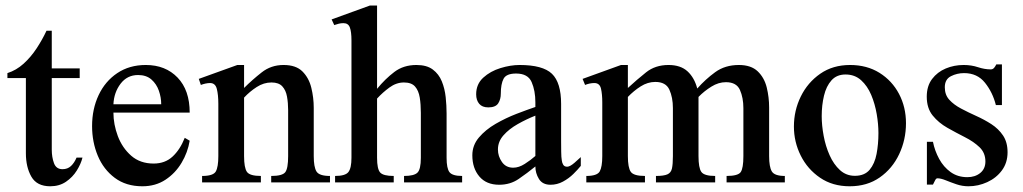

<svg xmlns="http://www.w3.org/2000/svg" viewBox="-20 -647 3628 681"><path d="M251.5 -87.9H272.5Q267.1 -65.9 252.4 -42.2Q237.8 -18.6 214.1 -2.4Q190.4 13.7 158.2 13.7Q110.8 13.7 91.3 -20.3Q71.8 -54.2 71.8 -103.5V-370.1H6.3V-387.7Q37.6 -397.5 63.7 -421.1Q89.8 -444.8 110.1 -475.8Q130.4 -506.8 145 -538.1H163.6V-404.3H262.7V-370.1H163.6V-116.2Q163.6 -89.8 171.4 -68.4Q179.2 -46.9 201.7 -46.9Q219.7 -46.9 231.7 -58.1Q243.7 -69.3 251.5 -87.9Z M635.3 -158.2 652.8 -147.9Q646 -106.4 624 -69.6Q602.1 -32.7 566.9 -9.5Q531.7 13.7 484.9 13.7Q427.2 13.7 387.2 -16.1Q347.2 -45.9 326.9 -94.5Q306.6 -143.1 306.6 -199.7Q306.6 -260.3 329.8 -309.6Q353 -358.9 396 -387.7Q439 -416.5 497.1 -416.5Q566.9 -416.5 609.9 -371.8Q652.8 -327.1 652.8 -247.6H382.3Q382.3 -206.1 397.9 -164.3Q413.6 -122.6 445.3 -94.7Q477.1 -66.9 524.9 -66.9Q565.4 -66.9 592 -91.6Q618.7 -116.2 635.3 -158.2ZM382.3 -277.3H551.8Q551.8 -301.3 543.5 -325.2Q535.2 -349.1 517.1 -365Q499 -380.9 469.7 -380.9Q431.2 -380.9 407.7 -350.1Q384.3 -319.3 382.3 -277.3Z M1150.4 0H941.9V-22.9Q981.9 -22.9 991.9 -36.4Q1002 -49.8 1002 -93.3V-256.8Q1002 -281.7 998 -304.2Q994.1 -326.7 981.4 -340.6Q968.8 -354.5 942.9 -354.5Q915.5 -354.5 890.6 -338.4Q865.7 -322.3 845.7 -300.8V-93.3Q845.7 -52.2 855.7 -37.6Q865.7 -22.9 905.3 -22.9V0H696.8V-22.9Q736.3 -22.9 745.4 -38.8Q754.4 -54.7 754.4 -93.3V-278.8Q754.4 -311 749 -331.8Q743.7 -352.5 725.1 -352.5Q717.8 -352.5 708.7 -350.6Q699.7 -348.6 692.4 -345.7L685.1 -367.2L821.8 -416.5H845.7V-335Q874.5 -363.8 908 -390.1Q941.4 -416.5 985.8 -416.5Q1029.8 -416.5 1052.7 -393.6Q1075.7 -370.6 1084.2 -335.7Q1092.8 -300.8 1092.8 -264.2V-93.3Q1092.8 -54.7 1102.5 -38.8Q1112.3 -22.9 1150.4 -22.9Z M1619.1 0H1413.1V-22.9Q1448.7 -22.9 1460.7 -34.7Q1472.7 -46.4 1472.7 -87.4V-246.6Q1472.7 -276.4 1468.8 -301Q1464.8 -325.7 1452.1 -340.1Q1439.5 -354.5 1412.6 -354.5Q1385.7 -354.5 1361.3 -336.7Q1336.9 -318.8 1317.4 -297.4V-87.4Q1317.4 -47.4 1328.4 -35.2Q1339.4 -22.9 1376.5 -22.9V0H1168.5V-22.9Q1205.1 -22.9 1215.8 -36.9Q1226.6 -50.8 1226.6 -87.4V-503.9Q1226.6 -534.2 1220.9 -549.6Q1215.3 -564.9 1198.2 -564.9Q1189.5 -564.9 1181.9 -563Q1174.3 -561 1165.5 -558.1L1156.2 -578.1L1292 -627.4H1317.4V-332Q1346.2 -367.2 1378.7 -391.8Q1411.1 -416.5 1457 -416.5Q1493.7 -416.5 1515.1 -400.4Q1536.6 -384.3 1547.1 -358.4Q1557.6 -332.5 1560.8 -302.5Q1564 -272.5 1564 -244.1V-87.4Q1564 -49.8 1574.2 -36.4Q1584.5 -22.9 1619.1 -22.9Z M2040 -89.8V-58.6Q2029.8 -45.9 2013.7 -30Q1997.6 -14.2 1976.8 -2.9Q1956.1 8.3 1932.6 8.3Q1904.3 8.3 1891.6 -12.2Q1878.9 -32.7 1878.9 -56.6Q1849.6 -32.7 1819.6 -12.2Q1789.6 8.3 1750.5 8.3Q1705.1 8.3 1680.2 -21Q1655.3 -50.3 1655.3 -96.2Q1655.3 -131.8 1678.7 -159.4Q1702.1 -187 1738 -207.8Q1773.9 -228.5 1812 -243.2Q1850.1 -257.8 1878.9 -267.6V-284.2Q1878.9 -325.2 1865.7 -355.7Q1852.5 -386.2 1810.5 -386.2Q1775.9 -386.2 1766.1 -367.7Q1756.3 -349.1 1756.3 -314.5Q1756.3 -294.9 1747.1 -280.5Q1737.8 -266.1 1711.9 -266.1Q1690.4 -266.1 1679.7 -278.8Q1668.9 -291.5 1668.9 -312.5Q1668.9 -348.6 1694.1 -371.6Q1719.2 -394.5 1755.1 -405.5Q1791 -416.5 1822.8 -416.5Q1905.3 -416.5 1937.7 -385.3Q1970.2 -354 1970.2 -278.3V-146.5Q1970.2 -129.4 1970.5 -109.1Q1970.7 -88.9 1972.7 -77.6Q1973.6 -69.3 1977.8 -62.5Q1981.9 -55.7 1991.7 -55.7Q2001.5 -55.7 2017.6 -69.6Q2033.7 -83.5 2040 -89.8ZM1878.9 -93.8V-236.8Q1846.7 -224.1 1816.2 -206.8Q1785.6 -189.5 1765.9 -167.2Q1746.1 -145 1746.1 -116.7Q1746.1 -92.8 1760.3 -72.5Q1774.4 -52.2 1800.3 -52.2Q1820.3 -52.2 1841.3 -65.7Q1862.3 -79.1 1878.9 -93.8Z M2763.7 0H2557.1V-22.9Q2597.7 -22.9 2607.2 -36.6Q2616.7 -50.3 2616.7 -93.3V-263.2Q2616.7 -300.3 2604.5 -327.9Q2592.3 -355.5 2554.7 -355.5Q2528.3 -355.5 2503.2 -339.8Q2478 -324.2 2457.5 -303.2V-93.3Q2457.5 -51.8 2467.5 -37.4Q2477.5 -22.9 2516.6 -22.9V0H2306.6V-22.9Q2334.5 -22.9 2347.2 -28.6Q2359.9 -34.2 2363.3 -49.3Q2366.7 -64.5 2366.7 -93.3V-263.7Q2366.7 -301.3 2354.2 -328.9Q2341.8 -356.4 2304.2 -356.4Q2277.3 -356.4 2252.4 -340.6Q2227.5 -324.7 2207 -303.2V-93.3Q2207 -52.2 2217.3 -37.6Q2227.5 -22.9 2267.6 -22.9V0H2059.6V-22.9Q2098.1 -22.9 2107.2 -39.1Q2116.2 -55.2 2116.2 -93.3V-283.7Q2116.2 -313 2111.6 -332.8Q2106.9 -352.5 2087.9 -352.5Q2080.1 -352.5 2071 -350.6Q2062 -348.6 2055.2 -345.7L2046.4 -367.2L2182.6 -416.5H2207V-335Q2238.8 -364.3 2271.5 -390.4Q2304.2 -416.5 2351.1 -416.5Q2394 -416.5 2418.5 -394Q2442.9 -371.6 2453.1 -333Q2481.9 -365.7 2516.8 -391.1Q2551.8 -416.5 2600.6 -416.5Q2644 -416.5 2667.5 -394Q2690.9 -371.6 2699.5 -336.9Q2708 -302.2 2708 -265.6V-93.3Q2708 -55.2 2717.5 -39.1Q2727.1 -22.9 2763.7 -22.9Z M3193.4 -210Q3193.4 -151.4 3169.2 -100.1Q3145 -48.8 3100.3 -17.6Q3055.7 13.7 2993.7 13.7Q2933.1 13.7 2888.7 -16.6Q2844.2 -46.9 2820.1 -95.2Q2795.9 -143.6 2795.9 -198.2Q2795.9 -254.9 2820.3 -304.7Q2844.7 -354.5 2889.4 -385.5Q2934.1 -416.5 2995.1 -416.5Q3054.7 -416.5 3099.4 -388.7Q3144 -360.8 3168.7 -314Q3193.4 -267.1 3193.4 -210ZM3095.7 -175.3Q3095.7 -206.5 3089.6 -242.4Q3083.5 -278.3 3070.1 -310.3Q3056.6 -342.3 3034.2 -362.5Q3011.7 -382.8 2979 -382.8Q2947.8 -382.8 2929.2 -362.1Q2910.6 -341.3 2902.6 -307.6Q2894.5 -273.9 2894.5 -234.9Q2894.5 -202.1 2901.4 -165.3Q2908.2 -128.4 2922.6 -96.2Q2937 -64 2959.2 -43.7Q2981.4 -23.4 3012.2 -23.4Q3046.4 -23.4 3064.5 -44.9Q3082.5 -66.4 3089.1 -101.1Q3095.7 -135.7 3095.7 -175.3Z M3553.7 -106.9Q3553.7 -69.8 3533.7 -42.7Q3513.7 -15.6 3481.7 -1Q3449.7 13.7 3415 13.7Q3393.1 13.7 3372.3 6.6Q3351.6 -0.5 3334.2 -7.6Q3316.9 -14.6 3304.7 -14.6Q3299.8 -14.6 3295.7 -5.4Q3291.5 3.9 3289.1 7.8H3267.6V-144H3289.1Q3295.4 -112.3 3311 -83.5Q3326.7 -54.7 3351.8 -36.6Q3377 -18.6 3411.1 -18.6Q3438.5 -18.6 3456.8 -33.4Q3475.1 -48.3 3475.1 -74.2Q3475.1 -105 3454.1 -125Q3433.1 -145 3402.1 -160.6Q3371.1 -176.3 3340.1 -193.8Q3309.1 -211.4 3288.1 -237.3Q3267.1 -263.2 3267.1 -304.2Q3267.1 -341.8 3285.9 -366.7Q3304.7 -391.6 3334.5 -404.1Q3364.3 -416.5 3397.9 -416.5Q3425.3 -416.5 3448.7 -408.7Q3472.2 -400.9 3494.1 -400.9Q3501.5 -400.9 3506.1 -406.5Q3510.7 -412.1 3513.7 -418.5H3533.7V-274.4H3512.2Q3501 -319.3 3473.6 -353.5Q3446.3 -387.7 3399.4 -387.7Q3374.5 -387.7 3352.8 -376.7Q3331.1 -365.7 3331.1 -337.4Q3331.1 -310.5 3347.2 -293Q3363.3 -275.4 3388.7 -262Q3414.1 -248.5 3442.4 -235.8Q3470.7 -223.1 3496.1 -206.8Q3521.5 -190.4 3537.6 -166.5Q3553.7 -142.6 3553.7 -106.9Z"/></svg>

Font: Scheherazade New Medium
Style: Regular
Weight: 500
Designer: SIL International
Foundry: SIL International
Version: Version 4.000